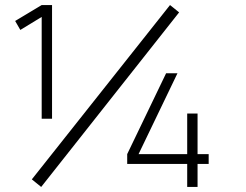

<svg xmlns="http://www.w3.org/2000/svg" viewBox="-20 -740 972 760"><path d="M143 0 106 -30 653 -720 689 -691ZM145 -270V-673L60.5 -621.5L40 -657L145 -720H186V-270ZM721 0V-91H483.5V-130L637.5 -450H682.5L528.5 -130H721V-290.5H762V-130H806V-91H762V0Z"/></svg>

Font: Vela Sans GX ExtLt
Style: Regular
Weight: 200
Designer: Principal design: Mikhail Sharanda - project Manrope.
Design modification: Ravid Balaliev
Foundry: Mikhail Sharanda
Version: Version 1.001